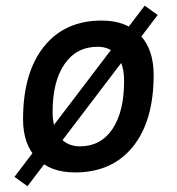

<svg xmlns="http://www.w3.org/2000/svg" viewBox="-20 -600 626 679"><path d="M77.1 58.6 31.2 25.4 491.7 -580.1 537.6 -546.9ZM245.1 9.8Q158.7 9.8 110.1 -39.8Q61.5 -89.4 61.5 -177.7Q61.5 -342.8 135.3 -435.1Q209 -527.3 339.8 -527.3Q426.3 -527.3 474.9 -476.6Q523.4 -425.8 523.4 -335Q523.4 -172.4 450 -81.3Q376.5 9.8 245.1 9.8ZM263.2 -82.5Q336.4 -82.5 377.7 -143.8Q418.9 -205.1 418.9 -314Q418.9 -370.6 394.5 -402.6Q370.1 -434.6 325.7 -434.6Q250.5 -434.6 208.3 -373.5Q166 -312.5 166 -203.6Q166 -146.5 191.7 -114.5Q217.3 -82.5 263.2 -82.5Z"/></svg>

Font: Cascadia Code PL
Style: Italic
Weight: 400
Italic angle: -10°
Monospace: yes
Designer: Aaron Bell
Foundry: Saja Typeworks
Version: Version 2404.023